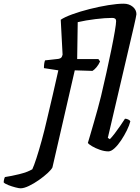

<svg xmlns="http://www.w3.org/2000/svg" viewBox="-190 -820 759 1040"><path d="M-79 200Q-87 200 -106.5 195Q-126 190 -145 182.5Q-164 175 -170 168Q-170 160 -167.5 150.5Q-165 141 -163 139Q-129 134 -86 123.5Q-43 113 -15 97Q-6 78 7.5 36.5Q21 -5 36 -59.5Q51 -114 64 -171Q81 -243 96 -307Q111 -371 126 -439L48 -451Q48 -478 54 -493L126 -501Q137 -503 141.5 -507.5Q146 -512 149 -524L139 -713Q159 -727 201.5 -742.5Q244 -758 295.5 -771Q347 -784 396 -792Q445 -800 480 -800Q509 -800 529 -783.5Q549 -767 549 -743Q549 -740 545 -721Q541 -702 536 -680L394 -73L405 -66Q416 -77 431 -96.5Q446 -116 461 -138Q476 -160 487 -177Q496 -177 505 -172.5Q514 -168 516 -163Q511 -142 497.5 -114.5Q484 -87 466.5 -60.5Q449 -34 430.5 -17Q412 0 397 0Q376 0 351.5 -8.5Q327 -17 308.5 -28Q290 -39 286 -46Q290 -59 298.5 -88Q307 -117 318 -155Q329 -193 339.5 -231Q350 -269 357 -298Q372 -361 386.5 -426.5Q401 -492 413 -550.5Q425 -609 432 -650.5Q439 -692 439 -706Q439 -723 418 -723Q380 -723 327 -716.5Q274 -710 231 -700L228 -500H343L352 -487Q344 -469 332.5 -455.5Q321 -442 311 -436L215 -439L94 87Q88 99 68 117.5Q48 136 21 155Q-6 174 -33 187Q-60 200 -79 200Z"/></svg>

Font: Texturina SemiBold
Style: Italic
Weight: 600
Italic angle: -11°
Designer: Guillermo Torres Carreño
Foundry: Omnibus-Type
Version: Version 1.002; ttfautohint (v1.8.3)